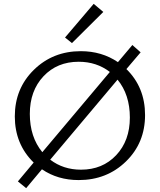

<svg xmlns="http://www.w3.org/2000/svg" viewBox="-20 -930 830 998"><path d="M517 -868 354 -706 318 -735 467 -910ZM637 -571Q734 -476 734 -332Q734 -187 634.5 -90.5Q535 6 389 6Q280 6 198 -50L116 48L73 13L155 -85Q57 -181 57 -325Q57 -470 156 -567Q255 -664 400 -664Q509 -664 593 -607L668 -696L711 -658ZM200 -139 551 -556Q482 -609 389 -609Q277 -609 206 -533.5Q135 -458 135 -338Q135 -218 200 -139ZM401 -48Q513 -48 584 -123.5Q655 -199 655 -319Q655 -438 591 -516L241 -100Q309 -48 401 -48Z"/></svg>

Font: EauTestSC
Style: Regular
Weight: 400
Designer: Christian Thalmann (Catharsis Fonts)
Version: Version 0.001;PS 000.001;hotconv 1.0.88;makeotf.lib2.5.64775